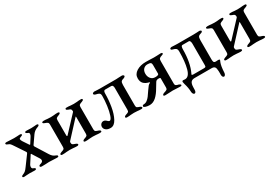

<svg xmlns="http://www.w3.org/2000/svg" viewBox="36 -1157 2948 2046"><g transform="rotate(-30 1510.0 -134.0)"><path d="M9 -6Q9 -13 14 -17Q19 -21 30 -25Q45 -30 59 -41.5Q73 -53 92 -80L175 -193Q181 -200 181 -206Q181 -212 177 -217L97 -337Q83 -359 73.5 -368.5Q64 -378 50 -382Q39 -386 33.5 -390Q28 -394 28 -401Q28 -411 48 -411Q70 -411 92 -409Q114 -407 138 -407L172 -408Q192 -410 207 -410Q230 -410 230 -399Q230 -394 226.5 -391.5Q223 -389 217.5 -387Q212 -385 210 -384Q198 -380 192.5 -376Q187 -372 187 -364Q187 -353 200 -333L246 -264Q251 -258 255 -264L299 -333Q309 -348 309 -363Q309 -377 294 -381Q292 -382 285.5 -385Q279 -388 275.5 -391.5Q272 -395 272 -400Q272 -410 295 -410L324 -409Q333 -408 350 -408Q368 -408 390 -410Q404 -412 413 -412Q435 -412 435 -402Q435 -390 413 -383Q372 -369 348 -335L282 -240Q279 -236 279 -232Q279 -228 282 -222L375 -73Q398 -36 430 -26Q441 -22 446 -18Q451 -14 451 -7Q451 3 430 3Q409 3 385 1Q359 -1 335 -1Q320 -1 292 1L248 2Q236 2 230 -1.5Q224 -5 224 -9Q224 -17 230 -21.5Q236 -26 249 -29Q277 -37 277 -58Q277 -70 269 -82L213 -171Q212 -172 210 -172Q208 -172 207 -171L147 -78Q139 -65 139 -51Q139 -32 155 -27Q166 -23 171.5 -19.5Q177 -16 177 -9Q177 2 154 2L124 1Q114 0 98 0Q79 0 55 2Q39 4 30 4Q9 4 9 -6Z M480 -8Q480 -15 486 -19Q492 -23 503 -27Q524 -33 533.5 -40Q543 -47 543 -65V-342Q543 -360 533.5 -367.5Q524 -375 505 -381Q493 -385 487.5 -389Q482 -393 482 -400Q482 -405 488.5 -407.5Q495 -410 502 -410Q530 -410 549 -407Q573 -405 590 -405Q607 -405 629 -407Q649 -410 675 -410Q682 -410 688 -407.5Q694 -405 694 -400Q694 -389 672 -381Q652 -374 643.5 -367Q635 -360 635 -342V-153Q635 -147 639 -144.5Q643 -142 646 -146L819 -331Q820 -332 822.5 -335Q825 -338 825 -344Q825 -362 817.5 -368.5Q810 -375 791 -381Q780 -385 774.5 -389Q769 -393 769 -400Q769 -410 788 -410Q815 -410 834 -407Q856 -405 873 -405Q889 -405 913 -407Q933 -410 960 -410Q979 -410 979 -400Q979 -393 973.5 -389Q968 -385 957 -381Q937 -375 927 -367.5Q917 -360 917 -342V-65Q917 -47 927 -40Q937 -33 959 -27Q981 -19 981 -8Q981 -2 975 0.5Q969 3 962 3Q934 3 914 0Q888 -2 872 -2Q855 -2 831 0Q810 3 783 3Q776 3 770 0.5Q764 -2 764 -8Q764 -19 786 -27Q806 -33 815.5 -40Q825 -47 825 -65V-271Q825 -281 820 -276L641 -82Q635 -77 635 -65Q635 -47 644.5 -40.5Q654 -34 676 -27Q698 -19 698 -8Q698 -3 692 0Q686 3 679 3Q652 3 631 0Q607 -2 590 -2Q574 -2 548 0Q529 3 500 3Q480 3 480 -8Z M1009 -42Q1009 -61 1021.5 -75Q1034 -89 1053 -89Q1072 -89 1090 -71Q1091 -70 1098.5 -63.5Q1106 -57 1113 -57Q1131 -57 1146 -101Q1161 -145 1169.5 -208.5Q1178 -272 1178 -327Q1178 -352 1166 -361Q1154 -370 1123 -376Q1115 -378 1109 -382.5Q1103 -387 1103 -395Q1103 -401 1111.5 -405.5Q1120 -410 1125 -410Q1139 -410 1163 -408L1196 -407H1394Q1409 -407 1431 -409L1468 -410Q1473 -410 1481 -405.5Q1489 -401 1489 -395Q1489 -388 1483 -383Q1477 -378 1471 -376Q1446 -370 1436.5 -359Q1427 -348 1427 -316V-64Q1427 -46 1435.5 -39.5Q1444 -33 1464 -27Q1486 -19 1486 -8Q1486 3 1467 3Q1439 3 1420 0Q1396 -2 1380 -2Q1363 -2 1339 0Q1320 3 1294 3Q1275 3 1275 -8Q1275 -19 1297 -27Q1318 -33 1327 -39.5Q1336 -46 1336 -64V-334Q1336 -348 1331 -359Q1326 -370 1314 -370H1237Q1217 -370 1217 -333Q1217 -256 1203.5 -176Q1190 -96 1160.5 -41Q1131 14 1086 14Q1049 14 1029 -2.5Q1009 -19 1009 -42Z M1498 -11Q1498 -28 1516 -28Q1539 -28 1558.5 -43Q1578 -58 1591.5 -76Q1605 -94 1631 -133Q1651 -162 1661 -174Q1671 -186 1684 -192Q1689 -195 1690 -197.5Q1691 -200 1687 -201Q1643 -211 1620.5 -234Q1598 -257 1598 -299Q1598 -350 1645 -379.5Q1692 -409 1760 -409L1810 -408Q1840 -406 1859 -406L1898 -407Q1920 -409 1942 -409Q1949 -409 1955.5 -406.5Q1962 -404 1962 -399Q1962 -388 1942 -383Q1921 -377 1912 -368Q1903 -359 1903 -338V-60Q1903 -43 1911 -37Q1919 -31 1930 -28Q1941 -25 1946 -24Q1966 -16 1966 -7Q1966 3 1946 3Q1928 3 1900 1Q1874 -1 1857 -1Q1838 -1 1814 1Q1786 3 1765 3Q1744 3 1744 -7Q1744 -18 1765 -26Q1790 -33 1800.5 -40Q1811 -47 1811 -64V-176Q1811 -186 1802 -186L1787 -187Q1782 -187 1772 -185Q1761 -183 1752 -170.5Q1743 -158 1717 -113Q1683 -53 1646.5 -21Q1610 11 1568 11Q1541 11 1519.5 4Q1498 -3 1498 -11ZM1811 -235V-344Q1811 -363 1800.5 -370.5Q1790 -378 1762 -378Q1732 -378 1712.5 -357.5Q1693 -337 1693 -301Q1693 -266 1713 -241.5Q1733 -217 1767 -217Q1811 -217 1811 -235Z M2019 111Q2017 55 2000 2Q1994 -22 1994 -26Q1994 -41 2008 -41Q2014 -41 2019.5 -40Q2025 -39 2031 -39Q2081 -39 2103 -120Q2125 -201 2125 -327Q2125 -353 2113.5 -363.5Q2102 -374 2076 -380Q2056 -384 2056 -397Q2056 -402 2064 -406Q2072 -410 2078 -410Q2092 -410 2116 -408L2149 -407H2347L2383 -408Q2405 -410 2421 -410Q2426 -410 2433.5 -406Q2441 -402 2441 -397Q2441 -385 2424 -380Q2399 -374 2389.5 -362.5Q2380 -351 2380 -316V-82Q2380 -59 2385.5 -49Q2391 -39 2409 -39Q2414 -39 2421.5 -40Q2429 -41 2438 -41Q2456 -41 2456 -32Q2456 -29 2455 -27Q2453 -23 2446.5 -7Q2440 9 2435 38Q2430 67 2428 111Q2427 125 2420 134.5Q2413 144 2406 144Q2395 144 2389.5 134Q2384 124 2384 109Q2384 102 2384.5 91Q2385 80 2384 64Q2383 27 2372 13.5Q2361 0 2334 0H2124Q2094 0 2079.5 17.5Q2065 35 2064 78Q2063 88 2063 109Q2063 124 2057.5 134Q2052 144 2041 144Q2034 144 2027 134.5Q2020 125 2019 111ZM2261 -40Q2279 -40 2283.5 -44.5Q2288 -49 2288 -66V-329Q2288 -345 2283 -357.5Q2278 -370 2267 -370H2190Q2178 -370 2174 -357Q2170 -344 2170 -329Q2170 -163 2119 -58Q2118 -56 2116.5 -53.5Q2115 -51 2115 -48Q2115 -40 2132 -40Z M2495 -8Q2495 -15 2501 -19Q2507 -23 2518 -27Q2539 -33 2548.5 -40Q2558 -47 2558 -65V-342Q2558 -360 2548.5 -367.5Q2539 -375 2520 -381Q2508 -385 2502.5 -389Q2497 -393 2497 -400Q2497 -405 2503.5 -407.5Q2510 -410 2517 -410Q2545 -410 2564 -407Q2588 -405 2605 -405Q2622 -405 2644 -407Q2664 -410 2690 -410Q2697 -410 2703 -407.5Q2709 -405 2709 -400Q2709 -389 2687 -381Q2667 -374 2658.5 -367Q2650 -360 2650 -342V-153Q2650 -147 2654 -144.5Q2658 -142 2661 -146L2834 -331Q2835 -332 2837.5 -335Q2840 -338 2840 -344Q2840 -362 2832.5 -368.5Q2825 -375 2806 -381Q2795 -385 2789.5 -389Q2784 -393 2784 -400Q2784 -410 2803 -410Q2830 -410 2849 -407Q2871 -405 2888 -405Q2904 -405 2928 -407Q2948 -410 2975 -410Q2994 -410 2994 -400Q2994 -393 2988.5 -389Q2983 -385 2972 -381Q2952 -375 2942 -367.5Q2932 -360 2932 -342V-65Q2932 -47 2942 -40Q2952 -33 2974 -27Q2996 -19 2996 -8Q2996 -2 2990 0.5Q2984 3 2977 3Q2949 3 2929 0Q2903 -2 2887 -2Q2870 -2 2846 0Q2825 3 2798 3Q2791 3 2785 0.5Q2779 -2 2779 -8Q2779 -19 2801 -27Q2821 -33 2830.5 -40Q2840 -47 2840 -65V-271Q2840 -281 2835 -276L2656 -82Q2650 -77 2650 -65Q2650 -47 2659.5 -40.5Q2669 -34 2691 -27Q2713 -19 2713 -8Q2713 -3 2707 0Q2701 3 2694 3Q2667 3 2646 0Q2622 -2 2605 -2Q2589 -2 2563 0Q2544 3 2515 3Q2495 3 2495 -8Z"/></g></svg>

Font: EB Garamond Medium
Style: Regular
Weight: 500
Designer: Georg Duffner and Octavio Pardo
Foundry: Georg Duffner
Version: Version 1.000